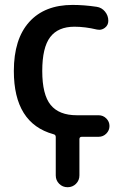

<svg xmlns="http://www.w3.org/2000/svg" viewBox="-20 -576 533 792"><path d="M317.4 -11.7Q307.6 -11.7 307.6 -2V147.5Q307.6 168 293.5 182.1Q279.3 196.3 258.8 196.3Q238.3 196.3 224.1 182.1Q210 168 210 147.5V-10.7Q210 -20.5 200.2 -22.5Q37.1 -67.4 37.1 -283.2Q37.1 -415 100.6 -485.4Q164.1 -555.7 279.3 -555.7Q327.1 -555.7 378.9 -547.9Q399.4 -544.9 413.1 -528.3Q426.8 -511.7 426.8 -490.2Q426.8 -471.7 412.1 -460.9Q401.4 -453.1 389.6 -453.1Q384.8 -453.1 379.9 -454.1Q331.1 -465.8 287.1 -465.8Q219.7 -465.8 187 -422.9Q154.3 -379.9 154.3 -283.2Q154.3 -185.5 189 -143.1Q223.6 -100.6 296.9 -100.6H386.7Q405.3 -100.6 418.5 -87.4Q431.6 -74.2 431.6 -56.2Q431.6 -38.1 418.5 -24.9Q405.3 -11.7 386.7 -11.7Z"/></svg>

Font: Gen Jyuu GothicX Medium
Style: Regular
Weight: 500
Designer: Ryoko NISHIZUKA (kana &amp; ideographs); Paul D. Hunt (Latin, Greek &amp; Cyrillic); Wenlong ZHANG (bopomofo); Sandoll C
Version: Version 1.058.20140828